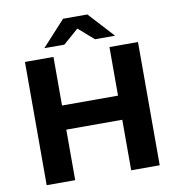

<svg xmlns="http://www.w3.org/2000/svg" viewBox="-95 -987 999 1074"><g transform="rotate(-10 404.0 -450.5)"><path d="M725 -700V0H563V-287H245V0H83V-700H245V-424H563V-700ZM491 -757 404 -833 317 -757H203L335 -901H473L605 -757Z"/></g></svg>

Font: APTA Sans Regular
Style: Bold Italic
Weight: 700
Version: Version 7.200